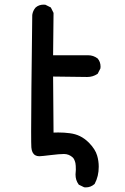

<svg xmlns="http://www.w3.org/2000/svg" viewBox="-20 -667 540 828"><path d="M114.3 -100.6Q114.3 -225.1 119.1 -601.6V-602.5Q121.6 -620.6 133.3 -634.3Q147.5 -647 168 -647Q170.9 -647 175.8 -646.5L199.2 -634.8L210.9 -611.3L209 -428.7H360.4Q382.3 -428.7 400.9 -415Q413.6 -400.4 413.6 -379.9Q413.6 -377 413.1 -372.1L401.4 -349.1L399.9 -348.1Q380.4 -335 356.4 -335L209 -336.9L210.9 -95.2Q220.7 -95.7 231 -95.7Q256.8 -95.7 281 -92.5Q305.2 -89.4 324.2 -80.1Q344.7 -70.3 363.3 -51.8Q391.1 -23.4 398.9 3.9Q405.8 26.9 405.8 52.2Q405.8 93.3 388.2 126L387.2 127Q371.1 141.1 350.1 141.1Q347.2 141.1 342.8 140.6L319.8 129.4L318.8 127.9Q305.7 109.9 305.7 85.9V85.4Q307.1 71.8 307.1 64.9Q307.1 45.4 305.2 36.1Q301.3 20 294.4 12.7Q277.8 -2.9 255.9 -2.9Q247.1 -2.9 231.7 -1.7Q216.3 -0.5 199.5 1.7Q182.6 3.9 167.2 5.4Q151.9 6.8 149.4 6.8Q128.9 6.8 120.1 -10.7Q116.2 -19 115.2 -31.5Q114.3 -43.9 114.3 -100.6Z"/></svg>

Font: Bakudai
Style: Bold
Weight: 700
Version: Version 1.48